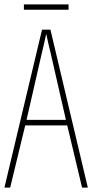

<svg xmlns="http://www.w3.org/2000/svg" viewBox="-20 -848 417 868"><path d="M290 -828H88V-804H290ZM351 0H377L208 -714H170L0 0H26L94 -281H284ZM208 -612 278 -306H100L170 -612C178 -646 183 -666 189 -695C195 -666 200 -645 208 -612Z"/></svg>

Font: Noto Sans Ethiopic ExtraCondensed Thin
Style: Regular
Weight: 100
Width: 2
Designer: Monotype Design Team
Foundry: Monotype Imaging Inc.
Version: Version 2.102